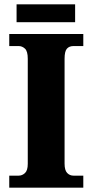

<svg xmlns="http://www.w3.org/2000/svg" viewBox="-20 -872 429 892"><path d="M23 0H367V-56H321Q304 -56 292 -68.5Q280 -81 280 -112V-599Q280 -634 291 -646Q302 -658 321 -658H367V-714H23V-658H67Q83 -658 96 -646Q109 -634 109 -599V-111Q109 -80 96 -68Q83 -56 67 -56H23ZM57 -769V-852H329V-769Z"/></svg>

Font: Noto Serif SemiCondensed Extra
Style: Regular
Weight: 800
Width: 4
Designer: Monotype Design Team
Foundry: Monotype Imaging Inc.
Version: Version 1.002